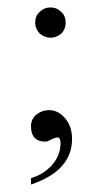

<svg xmlns="http://www.w3.org/2000/svg" viewBox="-20 -368 250 514"><path d="M155.8 -307.1Q155.8 -290.5 144 -277.8Q137.2 -272.5 130.4 -269.8Q123.5 -267.1 115.2 -267.1Q98.6 -267.1 85.9 -278.8Q74.2 -291.5 74.2 -307.1Q74.2 -325.7 85.9 -335.9Q98.1 -348.1 115.2 -348.1Q132.3 -348.1 144 -335.9Q155.8 -325.7 155.8 -307.1ZM172.9 3.9Q172.9 88.9 63 126V108.9Q93.8 100.1 117.2 76.2Q142.1 49.3 142.1 15.1Q142.1 0 133.8 0Q130.9 0 127.2 1.2Q123.5 2.4 118.2 4.9Q112.8 7.8 108.9 9.5Q105 11.2 102.1 11.2Q63 11.2 63 -29.8Q63 -49.3 77.1 -61Q92.3 -73.2 110.8 -73.2Q134.3 -73.2 151.9 -54.2Q172.9 -31.7 172.9 3.9Z"/></svg>

Font: Scheherazade Urdu
Style: Regular
Weight: 400
Designer: SIL International
Foundry: SIL International
Version: Version 1.005 (build 117/117)